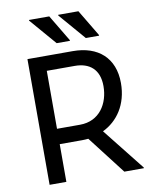

<svg xmlns="http://www.w3.org/2000/svg" viewBox="-99 -1009 859 1083"><g transform="rotate(-10 330.0 -468.0)"><path d="M350 -780V-784L259 -936H143V-932L274 -780ZM517 -780V-784L426 -936H310V-932L441 -780ZM445 -245C530 -286 592 -372 592 -496C592 -640 500 -720 356 -720H96V0H192V-216H320C332 -216 344 -217 356 -218L524 0H636V-4ZM192 -304V-636H352C436 -636 492 -592 492 -496C492 -396 436 -304 324 -304Z"/></g></svg>

Font: Kufam Arabic Latin Roman Normal
Style: Regular
Weight: 400
Designer: Wael Morcos & Artur Schmal
Version: Version 1.200;PS 001.200;hotconv 1.0.88;makeotf.lib2.5.64775